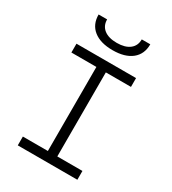

<svg xmlns="http://www.w3.org/2000/svg" viewBox="-215 -1021 1016 1134"><g transform="rotate(30 293.0 -454.0)"><path d="M89.8 0V-60.1H260.3V-633.3H89.8V-693.4H496.1V-633.3H324.7V-60.1H496.1V0ZM293 -766.6Q209.5 -766.6 163.1 -803.7Q116.7 -840.8 116.7 -908.2H174.8Q174.8 -864.7 205.8 -840.6Q236.8 -816.4 293 -816.4Q349.1 -816.4 380.1 -840.6Q411.1 -864.7 411.1 -908.2H469.2Q469.2 -840.8 422.9 -803.7Q376.5 -766.6 293 -766.6Z"/></g></svg>

Font: CaskaydiaCove NFP Light
Style: Regular
Weight: 300
Designer: Aaron Bell
Foundry: Saja Typeworks
Version: Version 2111.001; VTT 6.35;Nerd Fonts 3.1.1